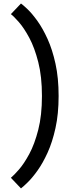

<svg xmlns="http://www.w3.org/2000/svg" viewBox="-20 -840 446 1094"><path d="M99.5 233.5 42 173Q58.5 159.5 87.5 126.5Q116.5 93.5 146.8 37.5Q177 -18.5 198 -100.5Q219 -182.5 219 -293Q219 -404 198 -486.2Q177 -568.5 146.8 -624.8Q116.5 -681 87.5 -714Q58.5 -747 42 -759.5L99.5 -820Q112.5 -811 138 -786.5Q163.5 -762 193.5 -720.2Q223.5 -678.5 251 -618Q278.5 -557.5 296.2 -476.8Q314 -396 314 -293Q314 -191 296.2 -110.5Q278.5 -30 251 30.2Q223.5 90.5 193.5 132.2Q163.5 174 138 198.8Q112.5 223.5 99.5 233.5Z"/></svg>

Font: Epilogue Medium
Style: Regular
Weight: 500
Designer: Tyler Finck
Foundry: Etcetera Type Co
Version: Version 2.111; ttfautohint (v1.8.3)